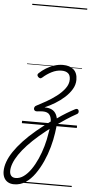

<svg xmlns="http://www.w3.org/2000/svg" viewBox="-205 -1054 761 1618"><g transform="rotate(5 175.5 -245.5)"><path d="M-21 519Q-52 519 -74 506Q-96 493 -107 470Q-118 447 -118 417Q-118 379 -103 337Q-88 295 -57.5 249.5Q-27 204 18.5 155Q64 106 125.5 54.5Q187 3 264 -52L274 0Q207 49 153 95.5Q99 142 58.5 185.5Q18 229 -9 269Q-36 309 -49.5 344.5Q-63 380 -63 409Q-63 435 -50.5 450Q-38 465 -12 465Q23 465 55.5 441.5Q88 418 116.5 377Q145 336 168 284Q191 232 207 176Q223 120 231 65Q239 25 241 -4.5Q243 -34 239.5 -54.5Q236 -75 227 -88.5Q218 -102 203 -108Q188 -114 167 -114Q153 -114 141.5 -112.5Q130 -111 119 -110Q107 -109 100 -114Q93 -119 91.5 -127.5Q90 -136 94.5 -145Q99 -154 111 -159Q145 -176 189 -201Q233 -226 274.5 -257.5Q316 -289 343 -325.5Q370 -362 370 -401Q370 -438 350 -454Q330 -470 296 -470Q253 -470 212 -449Q171 -428 139 -399Q128 -389 119.5 -390.5Q111 -392 103 -400Q96 -408 95.5 -415.5Q95 -423 103 -431Q129 -456 161.5 -476Q194 -496 230.5 -507.5Q267 -519 302 -519Q331 -519 353.5 -512Q376 -505 392.5 -490.5Q409 -476 417.5 -454.5Q426 -433 426 -403Q426 -362 403.5 -324Q381 -286 344.5 -253Q308 -220 265 -194Q222 -168 180 -150V-149Q216 -149 240.5 -137Q265 -125 278.5 -99Q292 -73 293.5 -34Q295 5 286 58Q278 115 260.5 178.5Q243 242 216 302Q189 362 154 411.5Q119 461 75.5 490Q32 519 -21 519ZM288 -64Q328 -93 367 -116.5Q406 -140 437 -156Q449 -162 456.5 -159Q464 -156 467 -147.5Q470 -139 467.5 -130Q465 -121 456 -117Q412 -93 368 -64Q324 -35 277 -2ZM0 490H465V500H0ZM0 -20H465V0H0ZM0 -505H465V-500H0ZM0 -1010H465V-1000H0Z"/></g></svg>

Font: Playwrite US Trad Guides
Style: Regular
Weight: 400
Designer: Veronika Burian, José Scaglione
Foundry: TypeTogether
Version: Version 1.003